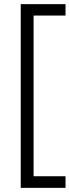

<svg xmlns="http://www.w3.org/2000/svg" viewBox="-20 -727 336 926"><path d="M296 179H80V-707H296V-652H142V123H296Z"/></svg>

Font: Hind Siliguri Light
Style: Regular
Weight: 300
Designer: Jyotish Sonowal
Foundry: Indian Type Foundry
Version: Version 1.001;PS 1.0;hotconv 1.0.86;makeotf.lib2.5.63406; tt